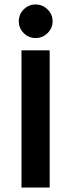

<svg xmlns="http://www.w3.org/2000/svg" viewBox="-20 -838 318 858"><path d="M202 0H76V-613H202ZM64 -743Q64 -774 86 -796Q108 -818 139 -818Q170 -818 192.5 -796Q215 -774 215 -743Q215 -712 192.5 -690Q170 -668 139 -668Q108 -668 86 -690Q64 -712 64 -743Z"/></svg>

Font: Arya
Style: Bold
Weight: 700
Designer: Eduardo Rodriguez Tunni, Modular Infotech
Foundry: Eduardo Rodriguez Tunni, Modular Infotech
Version: Version 1.002